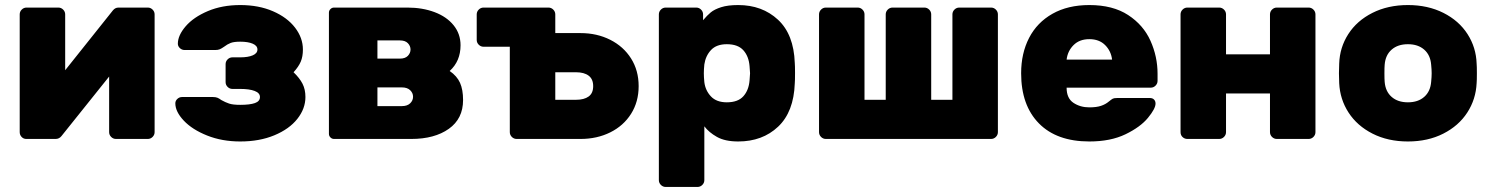

<svg xmlns="http://www.w3.org/2000/svg" viewBox="-20 -550 5901 760"><path d="M412 -27V-247L223 -11Q214 0 200 0H84Q73 0 65.5 -8Q58 -16 58 -27V-493Q58 -504 66 -512Q74 -520 85 -520H211Q222 -520 230 -512Q238 -504 238 -493V-272L427 -509Q436 -520 449 -520H565Q576 -520 584 -512Q592 -504 592 -493V-27Q592 -16 584 -8Q576 0 565 0H439Q428 0 420 -8Q412 -16 412 -27Z M1179 -354Q1179 -326 1170.5 -306Q1162 -286 1142 -264Q1166 -241 1177.5 -218.5Q1189 -196 1189 -166Q1189 -120 1157 -79.5Q1125 -39 1066 -14.5Q1007 10 931 10Q859 10 800 -13.5Q741 -37 707.5 -72.5Q674 -108 674 -141Q674 -151 682 -158.5Q690 -166 701 -166H822Q834 -166 841 -163Q848 -160 856 -154Q872 -145 887 -140Q902 -135 931 -135Q969 -135 989 -142Q1009 -149 1009 -166Q1009 -182 988 -190Q967 -198 931 -198H900Q889 -198 881 -206Q873 -214 873 -225V-296Q873 -307 881 -315Q889 -323 900 -323H931Q962 -323 980.5 -331Q999 -339 999 -354Q999 -369 980.5 -377Q962 -385 931 -385Q906 -385 893 -380Q880 -375 867 -365Q857 -358 850 -355Q843 -352 832 -352H711Q700 -352 692 -359.5Q684 -367 684 -377Q684 -410 715 -446Q746 -482 802.5 -506Q859 -530 931 -530Q1004 -530 1060.5 -505.5Q1117 -481 1148 -440.5Q1179 -400 1179 -354Z M1282 -20V-500Q1282 -508 1288 -514Q1294 -520 1302 -520H1593Q1652 -520 1700 -502Q1748 -484 1775.5 -450Q1803 -416 1803 -371Q1803 -308 1760 -269Q1789 -249 1801 -222Q1813 -195 1813 -154Q1813 -80 1756.5 -40Q1700 0 1608 0H1302Q1294 0 1288 -6Q1282 -12 1282 -20ZM1474 -390V-318H1563Q1584 -318 1594.5 -329Q1605 -340 1605 -354Q1605 -368 1594.5 -379Q1584 -390 1563 -390ZM1571 -130Q1592 -130 1603.5 -141Q1615 -152 1615 -167Q1615 -182 1603.5 -193Q1592 -204 1571 -204H1474V-130Z M2025 0Q2014 0 2006 -8Q1998 -16 1998 -27V-365H1894Q1883 -365 1875 -373Q1867 -381 1867 -392V-493Q1867 -504 1875 -512Q1883 -520 1894 -520H2151Q2162 -520 2170 -512Q2178 -504 2178 -493V-419H2278Q2343 -419 2395.5 -392.5Q2448 -366 2478 -318.5Q2508 -271 2508 -209Q2508 -147 2478 -99.5Q2448 -52 2395.5 -26Q2343 0 2278 0ZM2260 -155Q2292 -155 2310 -168Q2328 -181 2328 -209Q2328 -237 2310 -250.5Q2292 -264 2260 -264H2178V-155Z M2588 0ZM2768 163Q2768 174 2760 182Q2752 190 2741 190H2615Q2604 190 2596 182Q2588 174 2588 163V-493Q2588 -504 2596 -512Q2604 -520 2615 -520H2736Q2747 -520 2755 -512Q2763 -504 2763 -493V-470Q2779 -489 2793.5 -501Q2808 -513 2834.5 -521.5Q2861 -530 2902 -530Q2997 -530 3059.5 -472Q3122 -414 3126 -301Q3127 -291 3127 -261Q3127 -230 3126 -220Q3122 -107 3060 -48.5Q2998 10 2902 10Q2850 10 2818 -8Q2786 -26 2768 -50ZM2857 -375Q2816 -375 2794.5 -352Q2773 -329 2768 -295Q2766 -275 2766 -260Q2766 -245 2768 -225Q2772 -192 2794 -168.5Q2816 -145 2857 -145Q2901 -145 2922.5 -169Q2944 -193 2947 -232Q2949 -252 2949 -260Q2949 -268 2947 -288Q2944 -327 2922.5 -351Q2901 -375 2857 -375Z M3402 -493V-155H3486V-493Q3486 -504 3494 -512Q3502 -520 3513 -520H3639Q3650 -520 3658 -512Q3666 -504 3666 -493V-155H3750V-493Q3750 -504 3758 -512Q3766 -520 3777 -520H3903Q3914 -520 3922 -512Q3930 -504 3930 -493V-27Q3930 -16 3922 -8Q3914 0 3903 0H3249Q3238 0 3230 -8Q3222 -16 3222 -27V-493Q3222 -504 3230 -512Q3238 -520 3249 -520H3375Q3386 -520 3394 -512Q3402 -504 3402 -493Z M4022 0ZM4292 -125Q4320 -125 4338 -131Q4356 -137 4369 -148Q4380 -157 4385 -159.5Q4390 -162 4402 -162H4532Q4542 -162 4548 -156Q4554 -150 4554 -140Q4554 -120 4524 -83.5Q4494 -47 4435 -18.5Q4376 10 4292 10Q4163 10 4092.5 -61.5Q4022 -133 4022 -260Q4022 -339 4053.5 -400Q4085 -461 4146 -495.5Q4207 -530 4292 -530Q4385 -530 4445.5 -490.5Q4506 -451 4534 -388.5Q4562 -326 4562 -258V-230Q4562 -219 4554 -211Q4546 -203 4535 -203H4202Q4202 -161 4229 -143Q4256 -125 4292 -125ZM4382 -314Q4378 -348 4354.5 -371.5Q4331 -395 4292 -395Q4253 -395 4229.5 -371.5Q4206 -348 4202 -314Z M5187 -493V-27Q5187 -16 5179 -8Q5171 0 5160 0H5034Q5023 0 5015 -8Q5007 -16 5007 -27V-180H4833V-27Q4833 -16 4825 -8Q4817 0 4806 0H4680Q4669 0 4661 -7.5Q4653 -15 4653 -27V-493Q4653 -504 4661 -512Q4669 -520 4680 -520H4806Q4817 -520 4825 -512Q4833 -504 4833 -493V-335H5007V-493Q5007 -504 5015 -512Q5023 -520 5034 -520H5160Q5171 -520 5179 -512Q5187 -504 5187 -493Z M5280 0ZM5553 10Q5474 10 5413 -21Q5352 -52 5318 -104.5Q5284 -157 5281 -221L5280 -260L5281 -298Q5283 -362 5317 -415Q5351 -468 5412.5 -499Q5474 -530 5553 -530Q5632 -530 5693.5 -499Q5755 -468 5789 -415Q5823 -362 5825 -298Q5826 -288 5826 -260Q5826 -231 5825 -221Q5822 -157 5788 -104.5Q5754 -52 5693 -21Q5632 10 5553 10ZM5645 -226Q5647 -246 5647 -260Q5647 -274 5645 -294Q5642 -332 5617.5 -353.5Q5593 -375 5553 -375Q5513 -375 5488.5 -353.5Q5464 -332 5461 -294Q5460 -284 5460 -260Q5460 -236 5461 -226Q5464 -188 5488.5 -166.5Q5513 -145 5553 -145Q5593 -145 5617.5 -166.5Q5642 -188 5645 -226Z"/></svg>

Font: Hezaedrus
Style: Bold
Weight: 700
Designer: Hubert & Fischer
Foundry: Hubert & Fischer
Version: Version 1.10;September 3, 2019;FontCreator 11.5.0.2425 64-bi